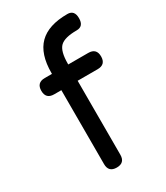

<svg xmlns="http://www.w3.org/2000/svg" viewBox="-177 -781 741 857"><g transform="rotate(-30 193.0 -352.0)"><path d="M165 0Q123 0 123 -42V-423H86Q44 -423 44 -465Q44 -507 86 -507H123V-511Q123 -609.5 170.5 -656.8Q218 -704 316 -704Q352 -704 352 -662Q352 -620 316 -620Q253 -620 230 -597.5Q207 -575 207 -511V-507H310Q352 -507 352 -465Q352 -423 310 -423H207V-42Q207 0 165 0Z"/></g></svg>

Font: Jura Light
Style: Bold
Weight: 700
Version: Version 5.104